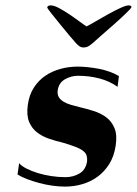

<svg xmlns="http://www.w3.org/2000/svg" viewBox="-20 -682 507 712"><path d="M51 -77Q60 -66 79 -56.5Q98 -47 121 -40Q144 -33 170.5 -29Q197 -25 223 -25Q251 -25 274.5 -38.5Q298 -52 303 -84Q304 -96 301 -105.5Q298 -115 287.5 -123Q277 -131 258.5 -138Q240 -145 213 -153Q187 -159 162 -167.5Q137 -176 117.5 -191Q98 -206 88 -230Q78 -254 83 -292Q88 -330 105.5 -357Q123 -384 148 -401Q173 -418 204 -426.5Q235 -435 268 -435Q284 -435 304.5 -433Q325 -431 346 -427Q367 -423 386.5 -416Q406 -409 421 -400L416 -360Q387 -381 349 -391Q311 -401 269 -401Q244 -401 221 -388Q198 -375 194 -347Q192 -332 198 -322Q204 -312 215.5 -305Q227 -298 242.5 -293.5Q258 -289 274 -285Q300 -279 327 -270.5Q354 -262 374 -247Q394 -232 404.5 -207Q415 -182 409 -142Q403 -102 385 -73.5Q367 -45 341.5 -26.5Q316 -8 285 1Q254 10 221 10Q199 10 174 6.5Q149 3 125 -3.5Q101 -10 80 -18Q59 -26 45 -35ZM155 -654Q156 -659 160 -660.5Q164 -662 168 -662Q180 -662 198 -652.5Q216 -643 235.5 -630Q255 -617 272.5 -604Q290 -591 301 -584Q313 -590 335 -603Q357 -616 380.5 -629Q404 -642 425.5 -652Q447 -662 457 -662Q461 -662 464.5 -660.5Q468 -659 467 -654Q466 -651 446.5 -632Q427 -613 402 -591Q377 -569 354.5 -549.5Q332 -530 326 -524Q318 -517 309.5 -511.5Q301 -506 290 -506Q280 -506 273 -511.5Q266 -517 260 -524Q255 -529 238 -549.5Q221 -570 202.5 -592.5Q184 -615 169.5 -633.5Q155 -652 155 -654Z"/></svg>

Font: Gamine
Style: Bold Italic
Weight: 700
Designer: Tapiwanashe Sebastian Garikayi
Version: Version 1.000